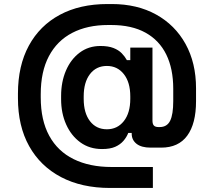

<svg xmlns="http://www.w3.org/2000/svg" viewBox="-20 -732 1057 952"><path d="M526 200Q385 200 282.5 146Q180 92 124.5 -7.5Q69 -107 69 -245V-268Q69 -406 123 -505.5Q177 -605 276.5 -658.5Q376 -712 513 -712H534Q660 -712 754 -660Q848 -608 900 -514Q952 -420 952 -294V-230Q952 -119 908.5 -59.5Q865 0 779 0H727Q681 0 657 -19Q633 -38 633 -69V-73H616Q608 -52 592 -33.5Q576 -15 551 -4Q526 7 486 7Q424 7 378.5 -26Q333 -59 308 -115Q283 -171 283 -240V-256Q283 -326 307 -382Q331 -438 375 -471Q419 -504 478 -504Q517 -504 542.5 -494Q568 -484 583.5 -468Q599 -452 609 -434H626V-496H736V-134Q736 -117 743 -109.5Q750 -102 766 -102H772Q808 -102 823.5 -133Q839 -164 839 -231V-292Q839 -391 804.5 -461.5Q770 -532 701.5 -570Q633 -608 531 -608H516Q413 -608 338 -569Q263 -530 222.5 -453.5Q182 -377 182 -265V-249Q182 -136 224 -59Q266 18 345 57Q424 96 533 96H738V200ZM510 -91Q562 -91 594 -131.5Q626 -172 626 -242V-254Q626 -324 594 -364.5Q562 -405 510 -405Q457 -405 426 -364.5Q395 -324 395 -254V-242Q395 -172 426 -131.5Q457 -91 510 -91Z"/></svg>

Font: Space Grotesk SemiBold
Style: Regular
Weight: 600
Designer: Florian Karsten
Foundry: Florian Karsten
Version: Version 2.000